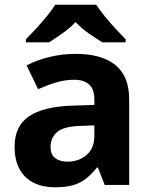

<svg xmlns="http://www.w3.org/2000/svg" viewBox="-20 -786 644 816"><path d="M302 -557Q412 -557 470.5 -509.5Q529 -462 529 -364V0H425L396 -74H392Q369 -45 344.5 -26Q320 -7 288.5 1.5Q257 10 211 10Q163 10 124.5 -8.5Q86 -27 64 -65.5Q42 -104 42 -163Q42 -250 103 -291.5Q164 -333 286 -337L381 -340V-364Q381 -407 358.5 -427Q336 -447 296 -447Q256 -447 218 -435.5Q180 -424 142 -407L93 -508Q137 -531 190.5 -544Q244 -557 302 -557ZM323 -251Q251 -249 223 -225Q195 -201 195 -162Q195 -128 215 -113.5Q235 -99 267 -99Q315 -99 348 -127.5Q381 -156 381 -208V-253ZM389 -766Q403 -744 425.5 -716.5Q448 -689 472 -663Q496 -637 514 -619V-606H415Q389 -622 358 -643.5Q327 -665 301 -692Q275 -665 245 -644Q215 -623 189 -606H90V-619Q109 -638 132.5 -663.5Q156 -689 178.5 -716.5Q201 -744 215 -766Z"/></svg>

Font: Noto Sans Thai
Style: Bold
Weight: 700
Designer: Monotype Design Team
Foundry: Monotype Imaging Inc.
Version: Version 2.001